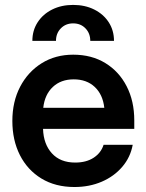

<svg xmlns="http://www.w3.org/2000/svg" viewBox="-20 -750 595 782"><path d="M283.2 11.7Q205.6 11.7 148.7 -22.9Q91.8 -57.6 61 -118.4Q30.3 -179.2 30.3 -257.3Q30.3 -335.9 62 -396.7Q93.8 -457.5 149.7 -492.4Q205.6 -527.3 278.3 -527.3Q353 -527.3 408.9 -493.2Q464.8 -459 495.8 -398.7Q526.9 -338.4 526.9 -259.3V-225.1H155.3Q157.2 -163.1 191.4 -125.5Q225.6 -87.9 286.1 -87.9Q331.5 -87.9 361.6 -107.7Q391.6 -127.4 401.9 -160.2H520.5Q511.2 -109.4 478 -70.6Q444.8 -31.7 394.5 -10Q344.2 11.7 283.2 11.7ZM156.2 -311H404.8Q398.9 -364.7 366 -395.8Q333 -426.8 280.3 -426.8Q228 -426.8 195.1 -395.8Q162.1 -364.7 156.2 -311ZM111.8 -583.5Q111.8 -626 133.3 -659.2Q154.8 -692.4 192.4 -711.2Q230 -730 277.8 -730Q326.2 -730 363.8 -711.2Q401.4 -692.4 422.9 -659.2Q444.3 -626 444.3 -583.5H347.7Q347.7 -614.3 328.1 -634.5Q308.6 -654.8 277.8 -654.8Q247.6 -654.8 227.8 -634.5Q208 -614.3 208 -583.5Z"/></svg>

Font: Inter Display Semi Bold
Style: Regular
Weight: 600
Designer: Rasmus Andersson
Foundry: rsms
Version: Version 4.000;git-37864ae